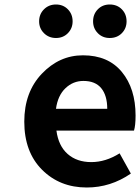

<svg xmlns="http://www.w3.org/2000/svg" viewBox="-20 -820 623 854"><path d="M366 14Q246 14 167 -65Q88 -144 88 -279Q88 -410 166 -492Q244 -574 349 -574Q461 -574 522 -500Q583 -426 583 -306Q583 -262 576 -239H231Q240 -171 281 -135Q322 -99 386 -99Q450 -99 512 -138L562 -48Q472 14 366 14ZM229 -336H457Q457 -395 430.5 -427.5Q404 -460 351 -460Q305 -460 271 -427.5Q237 -395 229 -336ZM154 -725Q154 -757 175.5 -778.5Q197 -800 229 -800Q261 -800 282 -778.5Q303 -757 303 -725Q303 -694 282 -672.5Q261 -651 229 -651Q197 -651 175.5 -672.5Q154 -694 154 -725ZM468 -651Q436 -651 415 -672.5Q394 -694 394 -725Q394 -757 415 -778.5Q436 -800 468 -800Q501 -800 522 -778.5Q543 -757 543 -725Q543 -694 522 -672.5Q501 -651 468 -651Z"/></svg>

Font: NotoSansHansBold
Style: Bold
Weight: 700
Designer: Ryoko NISHIZUKA  (kana & ideographs); Paul D. Hunt (Latin, Greek & Cyrillic); Wenlong ZHANG  (bopomofo); Sandoll Communi
Foundry: Adobe Systems Incorporated
Version: Version 1.00;December 8, 2021;FontCreator 13.0.0.2675 64-bit